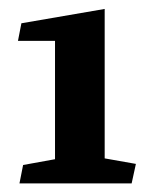

<svg xmlns="http://www.w3.org/2000/svg" viewBox="-20 -851 339 438"><path d="M105.5 -487.8V-757.8H21L28.8 -797.9L218.8 -830.6V-489.7L290 -477.1L280.3 -432.6H24.4L32.7 -474.6Z"/></svg>

Font: Vesper Libre
Style: Bold
Weight: 700
Designer: Robert Keller & Kimya Gandhi
Foundry: Mota Italic
Version: Version 1.058